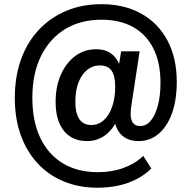

<svg xmlns="http://www.w3.org/2000/svg" viewBox="-20 -735 918 920"><path d="M448 164.5Q358.5 164.5 285.2 134.2Q212 104 159.8 47.2Q107.5 -9.5 79.2 -88.5Q51 -167.5 51 -265.5Q51 -366.5 80.2 -449Q109.5 -531.5 165 -591Q220.5 -650.5 296.8 -682.8Q373 -715 466.5 -715Q575.5 -715 657 -669.5Q738.5 -624 782.8 -540.2Q827 -456.5 827 -342.5Q827 -255.5 804 -192Q781 -128.5 740 -93.8Q699 -59 644.5 -59Q588.5 -59 558.2 -92.5Q528 -126 525.5 -186.5L555.5 -194Q532.5 -127 491.5 -93Q450.5 -59 397.5 -59Q325 -59 285.8 -108.5Q246.5 -158 246.5 -247Q246.5 -320.5 271.5 -377Q296.5 -433.5 340 -466.2Q383.5 -499 440.5 -499Q489.5 -499 519.5 -473Q549.5 -447 561.5 -395H545L560.5 -489H649L612 -246Q609 -229 607.5 -215Q606 -201 606 -189.5Q606 -160 617.5 -145.5Q629 -131 651 -131Q681 -131 702.5 -156.8Q724 -182.5 736.5 -229.5Q749 -276.5 749 -338Q749 -435 715.2 -502.2Q681.5 -569.5 618.5 -605Q555.5 -640.5 466 -640.5Q365 -640.5 291 -594.8Q217 -549 176 -465.5Q135 -382 135 -266.5Q135 -154 173.2 -74Q211.5 6 282 48Q352.5 90 448.5 90Q516.5 90 572.2 69.5Q628 49 666.5 12L705 72.5Q676 101.5 636 122.5Q596 143.5 548.8 154Q501.5 164.5 448 164.5ZM417 -136Q451.5 -136 477.2 -159Q503 -182 517.5 -223.8Q532 -265.5 532 -320Q532 -372.5 514.2 -397Q496.5 -421.5 458 -421.5Q424 -421.5 397.2 -399.8Q370.5 -378 355.8 -339.2Q341 -300.5 341 -248.5Q341 -192.5 360.2 -164.2Q379.5 -136 417 -136Z"/></svg>

Font: Nunito Sans 12pt ExtraLight SemiCondensed
Style: Regular
Weight: 200
Width: 4
Version: Version 3.101;gftools[0.9.27]